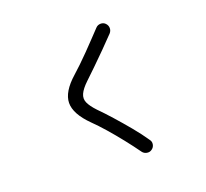

<svg xmlns="http://www.w3.org/2000/svg" viewBox="-142 -966 1284 1199"><g transform="rotate(-20 500.0 -366.5)"><path d="M670.9 53.7Q656.2 64.5 637.7 61Q619.1 57.6 608.4 43Q574.2 -4.9 533.2 -56.6Q492.2 -108.4 451.2 -155.3Q410.2 -202.1 375 -236.3Q286.1 -324.2 287.1 -397.5Q288.1 -470.7 379.9 -551.8Q402.3 -571.3 431.6 -599.6Q460.9 -627.9 492.7 -660.2Q524.4 -692.4 554.2 -724.1Q584 -755.9 608.4 -781.2Q621.1 -794.9 640.1 -795.4Q659.2 -795.9 671.9 -783.2Q685.5 -769.5 686 -751.5Q686.5 -733.4 673.8 -718.8Q638.7 -681.6 595.2 -638.2Q551.8 -594.7 510.7 -554.7Q469.7 -514.6 440.4 -487.3Q402.3 -451.2 389.2 -421.9Q376 -392.6 388.7 -364.3Q401.4 -335.9 436.5 -298.8Q471.7 -263.7 516.1 -213.9Q560.5 -164.1 605 -110.4Q649.4 -56.6 681.6 -8.8Q693.4 5.9 689.9 24.4Q686.5 43 670.9 53.7Z"/></g></svg>

Font: KTXP_ComRound
Style: Medium
Weight: 500
Version: Version 1.01;May 16, 2022;FontCreator 13.0.0.2683 64-bit